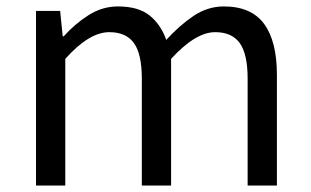

<svg xmlns="http://www.w3.org/2000/svg" viewBox="-20 -577 966 597"><path d="M92 -543H167L175 -464H178Q213 -503 255.5 -530Q298 -557 347 -557Q410 -557 445 -529Q480 -501 497 -453Q539 -499 582.5 -528Q626 -557 676 -557Q761 -557 801 -503Q841 -449 841 -344V0H750V-332Q750 -409 725.5 -443Q701 -477 649 -477Q588 -477 512 -394V0H421V-332Q421 -409 396.5 -443Q372 -477 320 -477Q257 -477 183 -394V0H92Z"/></svg>

Font: SpoqaHanSans-Regular
Style: Regular
Weight: 400
Designer: [Spoqa Han Sans] Dong-huui Kim \uAE40 \uB3D9 \uD718  Younghwa Kang \uAC15 \uC601 \uD654  [Noto Sans] Ryoko NISHIZUKA \u8
Foundry: Spoqa (http://www.spoqa-han-sans.com)
Version: Version 2.000